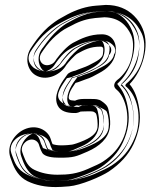

<svg xmlns="http://www.w3.org/2000/svg" viewBox="-20 -739 610 778"><path d="M341 -288C361 -288 361 -286 369 -279C374 -268 377 -238 375 -222C372 -204 360 -187 321 -170C296 -159 278 -154 272 -153C264 -152 249 -150 228 -150C213 -150 202 -152 193 -155C192 -157 191 -159 190 -162L185 -177C174 -211 128 -238 77 -214C41 -197 5 -150 22 -101L27 -87C39 -52 57 -22 91 -5C126 12 164 19 206 19C219 19 237 18 260 16C307 12 389 -23 421 -44C467 -75 500 -111 521 -155C543 -203 552 -251 544 -299C538 -338 527 -372 505 -398C558 -453 588 -553 558 -623C550 -642 539 -659 523 -675C495 -703 457 -719 410 -719H408L369 -716C330 -713 292 -701 254 -681C247 -677 238 -672 227 -666C212 -658 195 -646 175 -629C154 -610 134 -587 115 -559L109 -550C76 -505 92 -454 123 -435C165 -409 219 -433 243 -467L249 -476C257 -487 283 -516 294 -522C322 -537 345 -550 386 -550C394 -550 392 -549 396 -547C401 -544 397 -522 397 -520C396 -511 389 -500 362 -486C354 -482 346 -478 339 -474C328 -468 299 -459 286 -453C273 -450 259 -446 252 -436L245 -426C223 -397 195 -348 214 -311C225 -289 250 -281 281 -281C286 -281 292 -280 307 -287C315 -287 325 -288 341 -288ZM393 -600C344 -600 309 -583 275 -565C252 -552 225 -522 209 -500L203 -491C197 -483 191 -479 180 -476C149 -468 130 -500 149 -526L155 -535C172 -560 190 -580 206 -594C236 -620 246 -623 273 -637C304 -654 335 -663 366 -666L403 -669C462 -668 493 -636 511 -598C520 -578 522 -550 515 -513C508 -477 491 -447 464 -422L454 -414C448 -409 433 -391 452 -376C490 -346 516 -253 476 -171C460 -139 438 -111 397 -84C387 -77 365 -67 335 -54C291 -35 258 -31 213 -31C178 -31 146 -38 119 -51C94 -63 84 -85 75 -109L70 -123C63 -143 78 -163 93 -170C114 -180 132 -168 137 -155L142 -140C144 -133 148 -126 151 -120C161 -103 195 -100 221 -100C278 -100 287 -104 335 -125C383 -146 419 -178 425 -222C428 -240 426 -258 423 -276C420 -293 419 -306 407 -317C403 -321 398 -325 392 -329C380 -338 366 -338 349 -338C320 -338 303 -340 284 -331C264 -333 253 -331 261 -359C265 -373 275 -387 286 -403C302 -407 308 -411 326 -417C349 -424 361 -432 380 -442C415 -460 440 -485 447 -518C457 -563 436 -600 393 -600ZM419 -559C405 -571 390 -575 386 -575C339 -575 309 -559 282 -544C262 -533 239 -504 229 -490L223 -481L216 -474C194 -451 161 -442 137 -457C119 -468 104 -501 129 -536L135 -545C153 -572 173 -593 192 -610C211 -627 226 -638 238 -644C249 -650 258 -655 266 -659C301 -677 336 -688 371 -691L410 -694C452 -694 483 -680 506 -657C519 -644 528 -630 535 -613C560 -555 534 -464 487 -415L472 -399L486 -382C504 -361 513 -332 519 -295C526 -252 520 -210 499 -166C480 -127 450 -94 407 -65C379 -47 297 -12 258 -9C235 -7 218 -6 206 -6C167 -6 133 -13 102 -28C76 -41 63 -63 51 -95L46 -109C35 -141 58 -179 87 -192L96 -195C130 -206 155 -187 161 -169L166 -154L167 -153C168 -150 169 -146 170 -144L175 -135L184 -132C196 -127 211 -125 228 -125C250 -125 266 -126 277 -128C288 -130 305 -136 331 -147C373 -165 396 -189 400 -218C403 -240 399 -271 392 -289L390 -294L385 -298C379 -304 362 -313 341 -313C324 -313 314 -312 305 -312H301L296 -310C284 -304 285 -306 281 -306C253 -306 241 -313 236 -322C226 -342 243 -381 265 -410V-411L272 -422C272 -422 278 -425 291 -428L294 -429L296 -430C306 -435 335 -443 351 -452C358 -456 365 -460 373 -464C403 -479 419 -496 422 -516C422 -516 444 -537 419 -559ZM393 -575C396 -575 400 -574 402 -574C418 -571 429 -556 422 -523C417 -499 399 -480 368 -464C347 -454 338 -448 318 -441C297 -434 292 -430 280 -427L271 -425L266 -417C255 -401 243 -385 237 -366C235 -360 235 -355 234 -350C232 -335 240 -316 256 -310C267 -306 275 -307 282 -306H288L295 -309C307 -314 317 -313 349 -313C366 -313 373 -311 378 -308C383 -304 387 -301 390 -298C394 -294 395 -290 399 -271C402 -255 402 -240 400 -225C395 -193 370 -167 326 -148C278 -127 277 -125 221 -125C199 -125 175 -130 172 -133C169 -139 166 -144 165 -148L160 -163V-164C150 -189 117 -208 82 -192C59 -181 34 -152 47 -115L52 -101C61 -76 73 -45 108 -28C140 -12 175 -6 213 -6C259 -6 298 -11 345 -31C376 -44 398 -55 411 -63C455 -92 480 -124 498 -160C543 -251 516 -354 469 -394L470 -395L481 -404C512 -433 532 -466 540 -508C548 -548 545 -583 533 -609C512 -653 475 -693 404 -694H403L364 -691C329 -688 295 -677 261 -659C236 -646 221 -640 189 -612C171 -596 152 -575 134 -549L128 -540C117 -525 114 -507 118 -491C125 -462 154 -443 186 -451C201 -455 214 -465 223 -477L230 -486C244 -506 271 -534 287 -543C320 -561 350 -575 393 -575ZM341 -313C373 -313 401 -297 407 -292L411 -289L413 -285C420 -269 423 -240 420 -220C417 -196 397 -172 349 -151C322 -139 305 -133 286 -129C269 -126 252 -125 228 -125C206 -125 185 -128 168 -134L154 -139L150 -149C149 -151 147 -154 146 -157L141 -172C133 -196 115 -198 115 -198C114 -198 112 -198 106 -195C86 -186 52 -146 66 -106L71 -92C83 -58 101 -34 121 -24C148 -11 174 -6 206 -6C215 -6 231 -7 253 -9C278 -11 361 -43 387 -60C429 -88 459 -121 478 -162C499 -207 506 -252 499 -297C493 -335 482 -365 464 -387L455 -399L466 -410C513 -458 541 -555 514 -617C506 -635 497 -650 484 -663C461 -686 437 -694 412 -694L376 -691C350 -689 318 -680 285 -663C277 -659 268 -654 257 -648C247 -643 232 -633 213 -616C194 -599 176 -577 157 -550L150 -541C123 -503 142 -461 157 -452L163 -449C164 -449 180 -453 194 -467C197 -470 199 -473 201 -476L207 -485C217 -499 237 -526 263 -540C289 -554 325 -575 386 -575C391 -575 416 -575 431 -562C459 -541 442 -518 442 -518C440 -503 426 -484 392 -467C384 -463 377 -460 371 -456C351 -445 321 -437 315 -434L309 -431L302 -429C298 -428 295 -428 294 -428V-427L286 -416C264 -388 243 -344 257 -318C263 -307 267 -307 277 -306C277 -306 277 -307 278 -307L289 -312H302C313 -313 324 -313 341 -313ZM391 -575C364 -574 339 -564 307 -547C295 -540 265 -511 251 -491L245 -482C237 -471 223 -459 199 -453C173 -446 142 -450 124 -460C116 -464 111 -469 107 -474C92 -492 92 -514 107 -535L113 -544C131 -570 149 -591 168 -607C200 -635 218 -642 242 -655C278 -674 315 -687 359 -691L401 -694H404C500 -693 536 -642 554 -604C565 -580 568 -550 560 -511C552 -472 533 -438 502 -409L492 -400C488 -396 487 -392 489 -390C530 -357 550 -291 538 -221C535 -202 528 -184 519 -165C502 -130 478 -98 432 -68C418 -59 395 -48 363 -34C312 -13 264 -6 213 -6C168 -6 125 -14 89 -32C49 -52 40 -80 31 -104L26 -118C16 -146 33 -174 64 -189C98 -205 142 -197 161 -184C172 -177 177 -169 181 -160L186 -145C188 -140 191 -134 194 -128C195 -127 207 -125 221 -125C271 -125 259 -124 308 -145C346 -161 375 -187 380 -224C382 -240 382 -256 379 -273C376 -291 373 -300 369 -304C366 -307 362 -309 357 -313H349C311 -313 316 -313 313 -312L297 -305L277 -307C250 -309 206 -327 217 -363C222 -380 233 -396 244 -412L251 -422L268 -426C273 -427 278 -431 303 -439C320 -445 327 -450 349 -461C376 -475 396 -493 402 -521C408 -549 398 -570 391 -575Z"/></svg>

Font: AppleStorm
Style: XbdFaxIta
Weight: 800
Foundry: Cannot Into Space Fonts
Version: Version 1.01